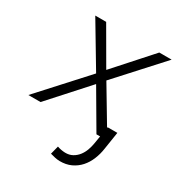

<svg xmlns="http://www.w3.org/2000/svg" viewBox="-174 -652 934 992"><g transform="rotate(30 293.5 -156.5)"><path d="M296.9 -313.5 489.3 -528.3H563L324.7 -266.6L483.9 0H419.4L288.1 -224.1L85.9 0H13.2L260.7 -271.5L107.4 -528.3H172.4ZM509.3 -60.5 493.2 43Q488.3 77.6 475.3 109.1Q462.4 140.6 441.2 164.3Q419.9 188 390.4 201.7Q360.8 215.3 322.8 214.8Q308.1 214.4 294.2 211.2Q280.3 208 266.1 204.1L278.8 154.3Q290 158.2 301.8 160.4Q313.5 162.6 325.7 163.1Q351.1 163.6 369.9 153.1Q388.7 142.6 401.9 125.7Q415 108.9 422.9 87.2Q430.7 65.4 434.1 43.5L451.2 -60.5Z"/></g></svg>

Font: Roboto Mono Light
Style: Italic
Weight: 300
Designer: Google
Version: Version 2.000985; 2015; ttfautohint (v1.3)